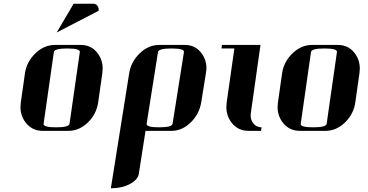

<svg xmlns="http://www.w3.org/2000/svg" viewBox="-20 -702 1973 1030"><path d="M89.8 -127.9Q89.8 -136.2 91.8 -153.8L113.8 -308.1Q122.1 -369.6 169.9 -416Q216.3 -460.9 274.9 -460.9H413.1Q470.7 -460.9 503.9 -416Q530.8 -380.4 530.8 -334Q530.8 -325.7 528.8 -308.1L506.8 -153.8Q498 -90.3 451.2 -44.9Q404.8 0 347.2 0H209Q151.9 0 117.2 -44.9Q89.8 -81.1 89.8 -127.9ZM213.9 -38.1Q210.9 -19 280.8 -19Q350.1 -19 353 -38.1L408.2 -422.9Q411.1 -441.9 340.8 -441.9Q272 -441.9 269 -422.9ZM284.2 -527.8 375 -682.1H480Q495.1 -682.1 502.9 -670.9Q511.2 -659.2 508.8 -644Z M574.7 308.1 672.9 -308.1Q682.6 -370.6 729.5 -416Q775.9 -460.9 834.5 -460.9H971.7Q1028.3 -460.9 1061.5 -416Q1087.4 -380.4 1087.4 -336.4Q1087.4 -327.6 1084.5 -308.1L1059.6 -153.8Q1049.3 -89.8 1002.9 -44.9Q956.5 0 899.9 0H760.7L724.6 231Q720.2 262.2 674.8 286.1Q632.8 308.1 574.7 308.1ZM766.6 -38.1Q763.7 -19 832.5 -19Q902.8 -19 905.8 -38.1L966.8 -422.9Q969.7 -441.9 899.9 -441.9Q830.6 -441.9 827.6 -422.9Z M1168.5 -441.9 1170.4 -460.9H1377.4L1325.7 -96.2Q1324.7 -91.3 1324.7 -83Q1324.7 -59.6 1337.4 -42Q1354.5 -19 1383.3 -19L1380.4 0H1312.5Q1256.3 0 1221.7 -44.9Q1194.3 -81.1 1194.3 -127.9Q1194.3 -136.2 1196.3 -153.8L1237.3 -441.9Z M1469.2 -127.9Q1469.2 -136.2 1471.2 -153.8L1493.2 -308.1Q1501.5 -369.6 1549.3 -416Q1595.7 -460.9 1654.3 -460.9H1792.5Q1850.1 -460.9 1883.3 -416Q1910.2 -380.4 1910.2 -334Q1910.2 -325.7 1908.2 -308.1L1886.2 -153.8Q1877.4 -90.3 1830.6 -44.9Q1784.2 0 1726.6 0H1588.4Q1531.2 0 1496.6 -44.9Q1469.2 -81.1 1469.2 -127.9ZM1593.3 -38.1Q1590.3 -19 1660.2 -19Q1729.5 -19 1732.4 -38.1L1787.6 -422.9Q1790.5 -441.9 1720.2 -441.9Q1651.4 -441.9 1648.4 -422.9Z"/></svg>

Font: Hjet
Style: Italic
Weight: 400
Designer: T. Christopher White
Version: Version 1.2